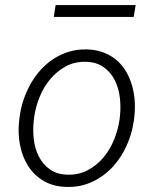

<svg xmlns="http://www.w3.org/2000/svg" viewBox="-20 -735 627 765"><path d="M58.1 -268.6Q62.5 -303.2 73.7 -336.9Q85 -370.6 102.1 -400.9Q119.1 -431.2 142.3 -456.8Q165.5 -482.4 193.8 -500.7Q222.2 -519 255.4 -529.1Q288.6 -539.1 326.7 -538.1Q362.8 -537.1 391.8 -526.1Q420.9 -515.1 443.1 -496.6Q465.3 -478 480.7 -452.6Q496.1 -427.2 504.9 -398.2Q513.7 -369.1 516.4 -337.4Q519 -305.7 515.6 -273.4L513.7 -256.8Q506.8 -204.6 485.1 -156Q463.4 -107.4 429 -70.1Q394.5 -32.7 347.9 -10.7Q301.3 11.2 245.1 9.8Q191.4 8.3 153.1 -14.6Q114.7 -37.6 91.6 -74.5Q68.4 -111.3 59.6 -158Q50.8 -204.6 56.2 -252.4ZM114.3 -252Q110.4 -216.3 114.7 -179.2Q119.1 -142.1 134.8 -111.3Q150.4 -80.6 178 -60.5Q205.6 -40.5 248 -39.1Q293 -37.6 329.1 -56.6Q365.2 -75.7 391.6 -106.9Q418 -138.2 434.1 -177.7Q450.2 -217.3 456.1 -257.3L458 -272.9Q461.9 -308.6 457.5 -346.2Q453.1 -383.8 437.5 -415Q421.9 -446.3 394 -466.8Q366.2 -487.3 323.7 -488.8Q278.3 -490.2 242.4 -470.7Q206.5 -451.2 180.2 -419.7Q153.8 -388.2 137.7 -348.1Q121.6 -308.1 116.2 -268.6ZM512.7 -667.5H194.3L201.7 -714.8H520.5Z"/></svg>

Font: Roboto Mono Light
Style: Italic
Weight: 300
Designer: Google
Version: Version 2.000985; 2015; ttfautohint (v1.3)